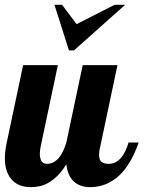

<svg xmlns="http://www.w3.org/2000/svg" viewBox="-28 -770 595 796"><path d="M546.9 -179.2Q532.7 -138.7 516.1 -108.9Q499.5 -79.1 481.7 -58.6Q463.9 -38.1 445.3 -25.4Q426.8 -12.7 409.2 -5.9Q391.6 1 375.5 3.4Q359.4 5.9 346.2 5.9Q303.2 5.9 277.8 -17.8Q252.4 -41.5 247.1 -88.9Q228 -58.1 208.5 -39.6Q189 -21 169.9 -10.7Q150.9 -0.5 132.8 2.7Q114.7 5.9 99.1 5.9Q76.7 5.9 57.1 -1Q37.6 -7.8 23.2 -22.5Q8.8 -37.1 0.5 -59.6Q-7.8 -82 -7.8 -113.8Q-7.8 -127.4 -5.9 -143.8Q-3.9 -160.2 0 -179.2L67.9 -500H211.9L140.1 -160.2Q137.2 -144.5 137.2 -131.8Q137.2 -114.7 143.6 -102.8Q149.9 -90.8 167 -90.8Q181.6 -90.8 193.8 -97.4Q206.1 -104 216.1 -115.7Q226.1 -127.4 233.6 -143.8Q241.2 -160.2 247.1 -179.2L314.9 -500H459L387.2 -160.2Q384.8 -151.9 383.8 -143.8Q382.8 -135.7 382.8 -127.9Q382.8 -106.9 392.8 -98.9Q402.8 -90.8 423.8 -90.8Q438.5 -90.8 450.9 -97.4Q463.4 -104 473.6 -115.7Q483.9 -127.4 491.7 -143.8Q499.5 -160.2 504.9 -179.2ZM278.8 -561H257.8L197.8 -750H229.5L289.6 -669.9L446.8 -750H490.7Z"/></svg>

Font: Lobster
Style: Regular
Weight: 400
Designer: Pablo Impallari
Foundry: Pablo Impallari
Version: Version 1.007; ttfautohint (v1.1) -l 8 -r 50 -G 50 -x 14 -D 